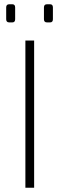

<svg xmlns="http://www.w3.org/2000/svg" viewBox="-20 -880 279 900"><path d="M23 -860H38Q51 -860 51 -845V-790Q51 -775 38 -775H23Q9 -775 9 -790V-845Q9 -860 23 -860ZM200 -860H215Q228 -860 228 -845V-790Q228 -775 215 -775H200Q186 -775 186 -790V-845Q186 -860 200 -860ZM140 0H99V-690H140Z"/></svg>

Font: Exo 2.0 Extra Light
Style: Regular
Weight: 250
Designer: Natanael Gama
Version: Version 1.001;PS 001.001;hotconv 1.0.70;makeotf.lib2.5.58329